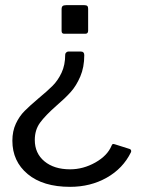

<svg xmlns="http://www.w3.org/2000/svg" viewBox="-20 -550 556 745"><path d="M219 -514Q219 -523 223 -526.5Q227 -530 237 -530H307Q315 -530 318.5 -527Q322 -524 322 -516V-431Q322 -419 311 -419H229Q219 -419 219 -430ZM488 41Q457 104 394 139.5Q331 175 252 175Q147 175 87.5 125.5Q28 76 28 -4Q28 -41 41.5 -70Q55 -99 75.5 -119.5Q96 -140 129 -168Q163 -196 184 -217Q205 -238 219 -268Q233 -298 233 -338Q233 -343 237 -346.5Q241 -350 245 -350H294Q307 -350 307 -336Q307 -289 291.5 -253Q276 -217 254.5 -193Q233 -169 198 -139Q156 -102 135.5 -74Q115 -46 115 -7Q115 45 152.5 76Q190 107 252 107Q303 107 350 80.5Q397 54 413 15Q415 10 417.5 9Q420 8 426 10L483 28Q487 29 488.5 33Q490 37 488 41Z"/></svg>

Font: n
Style: Regular
Weight: 400
Designer: Pablo Impallari, Rodrigo Fuenzalida
Foundry: Impallari Type
Version: Version 1.002; ttfautohint (v1.5)